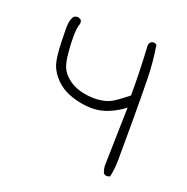

<svg xmlns="http://www.w3.org/2000/svg" viewBox="-102 -596 703 723"><g transform="rotate(20 250.0 -234.5)"><path d="M376.5 -483.4Q382.3 -389.6 382.3 -288.1V-284.7Q356.4 -264.2 340.8 -253.4Q325.2 -242.7 315.4 -238.3Q296.9 -230 268.1 -227.5Q261.2 -227.1 254.4 -227.1Q231.4 -227.1 205.6 -232.9Q164.1 -242.7 137.2 -269.5Q120.1 -286.6 113.8 -307.6Q106 -331.5 103 -391.1Q102.5 -405.8 102.5 -418Q102.5 -455.6 109.4 -471.2Q109.9 -473.6 109.9 -476.6Q109.9 -482.9 106.4 -488.3L95.7 -493.7Q95.2 -493.7 92.5 -493.7Q89.8 -493.7 85.7 -492.7Q81.5 -491.7 77.6 -488.8Q69.3 -476.1 67.4 -461.4Q65.9 -452.6 65.9 -439Q65.9 -411.1 66.9 -384.8Q68.8 -325.2 77.1 -297.9Q86.4 -268.1 112.3 -242.2Q135.3 -219.2 166.5 -207Q200.2 -193.8 238.3 -189.9Q248.5 -189 257.8 -189Q285.2 -189 310.1 -196.8Q344.2 -208 373.5 -228.5L385.7 -237.3L380.4 -20Q379.9 -13.7 379.9 -8.3Q379.9 11.7 387.2 26.9L396.5 31.7Q397.5 31.7 399.2 31.7Q400.9 31.7 403.3 31.2Q408.7 30.8 412.6 28.3Q419.4 -3.4 419.9 -37.8Q420.4 -72.3 420.4 -184.6Q420.4 -296.9 418.9 -365.7Q417.5 -432.1 406.7 -497.1L397.5 -501.5Q397 -501.5 394.5 -501.5Q392.1 -501.5 388.7 -500.5Q385.3 -499.5 382.3 -496.6Q377.4 -491.2 376.5 -483.4Z"/></g></svg>

Font: Bakudai
Style: ExtraLight
Weight: 200
Version: Version 1.48